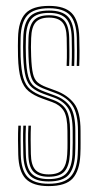

<svg xmlns="http://www.w3.org/2000/svg" viewBox="-20 -626 333 652"><path d="M145 -25.8Q110.2 -25.8 93.6 -43Q77 -60.2 76.2 -102.8Q75.8 -122.8 75.4 -147.5Q75 -172.2 76.5 -199.2H85Q84 -176.2 84.1 -151.2Q84.2 -126.2 84.8 -103.2Q85.5 -66 99.6 -49.9Q113.8 -33.8 145 -33.8Q179.5 -33.8 193 -50.9Q206.5 -68 208.2 -101.5Q209.5 -123 209.2 -141Q209 -159 209 -181.5Q209 -230 196.2 -250Q183.5 -270 157.5 -279.2L123.5 -291.5Q94.8 -301.8 77.1 -316.4Q59.5 -331 51 -358.2Q42.5 -385.5 41.2 -433.8Q40.5 -455 40.8 -469.8Q41 -484.5 41.2 -497.2Q42.5 -554.5 66.4 -580.2Q90.2 -606 146.5 -606Q199.8 -606 223.8 -581.2Q247.8 -556.5 249.2 -498.8Q249.8 -479.2 250 -453.5Q250.2 -427.8 249 -402H240.5Q241.5 -428.2 241.4 -452.6Q241.2 -477 240.8 -498.2Q239.2 -551.5 217.4 -574.8Q195.5 -598 146.5 -598Q94.8 -598 73 -574Q51.2 -550 50 -497.2Q49.8 -478.2 49.6 -465.8Q49.5 -453.2 50 -433.8Q51.8 -387.2 59.2 -361.6Q66.8 -336 82.9 -322.5Q99 -309 126.2 -299.2L160 -287Q192.5 -275.2 205.2 -252.2Q218 -229.2 218 -181.5Q218 -161.8 218.1 -142.5Q218.2 -123.2 217.2 -101.2Q215.2 -62.5 199.2 -44.1Q183.2 -25.8 145 -25.8ZM145 -9.8Q98.8 -9.8 79.5 -32Q60.2 -54.2 59.2 -102Q58.8 -125.2 58.4 -148Q58 -170.8 59.2 -199.2H68Q66.5 -169.5 66.9 -144.9Q67.2 -120.2 67.8 -102.2Q68.8 -57 86.6 -37.4Q104.5 -17.8 145 -17.8Q189 -17.8 206.5 -38.5Q224 -59.2 226 -101Q227 -122.8 226.9 -140.6Q226.8 -158.5 226.8 -181.5Q226.8 -235.2 211 -259.1Q195.2 -283 162.8 -294.8L129.2 -306.8Q103.5 -316.2 88.8 -328.5Q74 -340.8 67.4 -364.9Q60.8 -389 59 -434Q58.2 -454 58.4 -466.8Q58.5 -479.5 59 -497Q60.2 -545.8 79.8 -568Q99.2 -590.2 146.5 -590.2Q191.5 -590.2 211.1 -568.9Q230.8 -547.5 232 -498Q232.5 -477.2 232.8 -455Q233 -432.8 232 -402H223.2Q224.5 -435 224.1 -457.5Q223.8 -480 223.5 -498Q222.5 -543.2 204.5 -562.8Q186.5 -582.2 146.5 -582.2Q104.5 -582.2 86.8 -562Q69 -541.8 68 -497Q67.5 -478.8 67.4 -466.4Q67.2 -454 68 -434Q69.5 -388.8 76 -366.1Q82.5 -343.5 96 -333.1Q109.5 -322.8 131.8 -314.5L165.2 -302.2Q200.8 -289.5 218.2 -264Q235.8 -238.5 235.8 -181.5Q235.8 -158.5 235.9 -140.4Q236 -122.2 235 -100.8Q232.5 -54.2 212.9 -32Q193.2 -9.8 145 -9.8ZM145 6Q91.5 6 67.5 -18.8Q43.5 -43.5 42 -101.2Q41.5 -125.2 41.2 -149.1Q41 -173 42.2 -199.2H50.8Q49.8 -173 49.9 -148Q50 -123 50.5 -101.8Q51.8 -48.2 73.8 -25.1Q95.8 -2 145 -2Q197 -2 219.2 -25.5Q241.5 -49 244 -100.5Q245 -122.2 244.9 -140.5Q244.8 -158.8 244.8 -181.5Q244.8 -239.5 226.2 -267.5Q207.8 -295.5 167.8 -310.2L134.8 -322.5Q113.8 -330 101.8 -339.5Q89.8 -349 84.1 -370.1Q78.5 -391.2 76.8 -434.2Q76.2 -450 76.1 -464.2Q76 -478.5 76.8 -496.8Q78.5 -538.2 94.4 -556.2Q110.2 -574.2 146.5 -574.2Q182.2 -574.2 198.1 -556.5Q214 -538.8 215 -497.5Q215.2 -480.2 215.6 -456.5Q216 -432.8 214.8 -402H206.2Q207.5 -431 207.1 -454.5Q206.8 -478 206.5 -497Q205.8 -535 191.4 -550.6Q177 -566.2 146.5 -566.2Q115 -566.2 101 -550.1Q87 -534 85.8 -496.8Q85.2 -478.8 85.1 -466.1Q85 -453.5 85.8 -434.2Q87.2 -395.8 91.9 -376Q96.5 -356.2 107.1 -346.9Q117.8 -337.5 137.5 -330L170 -318Q209 -303.5 231.2 -275.2Q253.5 -247 253.5 -181.5Q253.5 -159 253.6 -140.5Q253.8 -122 252.8 -100.2Q250.2 -46.2 226.8 -20.1Q203.2 6 145 6Z"/></svg>

Font: Big Shoulders Inline Display Light
Style: Regular
Weight: 300
Designer: Patric King
Foundry: XO Type Co
Version: Version 1.000